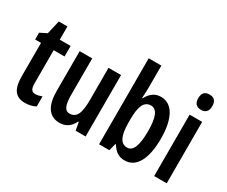

<svg xmlns="http://www.w3.org/2000/svg" viewBox="-120 -1110 1736 1470"><g transform="rotate(30 748.5 -375.0)"><path d="M223 -88C188 -88 177 -111 177 -159V-450H273V-543H177V-660H101L73 -540L13 -510V-450H65V-152C65 -43 102 10 187 10C223 10 253 2 280 -12V-101C259 -93 240 -88 223 -88Z M719 -543H608V-262C608 -149 590 -90 522 -90C482 -90 464 -132 464 -219V-543H353V-189C353 -66 396 10 493 10C547 10 588 -18 612 -70H618L631 0H719Z M950 -560V-760H838V0H929L945 -63H951C984 -10 1019 10 1069 10C1170 10 1227 -94 1227 -272C1227 -452 1169 -552 1069 -552C1019 -552 980 -527 951 -472H946C948 -510 950 -539 950 -560ZM1035 -456C1089 -456 1113 -395 1113 -274C1113 -145 1087 -85 1036 -85C977 -85 950 -140 950 -260V-284C950 -388 969 -456 1035 -456Z M1381 -753C1339 -753 1319 -730 1319 -685C1319 -641 1341 -618 1381 -618C1422 -618 1443 -641 1443 -685C1443 -729 1424 -753 1381 -753ZM1436 -543H1325V0H1436Z"/></g></svg>

Font: Noto Sans Lao Looped ExtraCondensed SemiBold
Style: Regular
Weight: 600
Width: 2
Designer: Mark Frömberg, Ben Mitchell
Foundry: The Fontpad Ltd
Version: Version 1.002